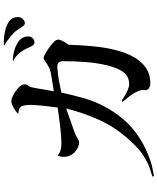

<svg xmlns="http://www.w3.org/2000/svg" viewBox="73 -902 853 1040"><g transform="rotate(-90 500.0 -382.5)"><path d="M805 -493Q805 -485 798 -471.5Q791 -458 784 -448Q777 -438 777 -438Q776 -423 775.5 -401.5Q775 -380 773 -361Q771 -321 765 -272Q759 -223 746 -174.5Q733 -126 710.5 -85Q688 -44 652.5 -19.5Q617 5 565 5Q556 5 543.5 -1.5Q531 -8 531 -23Q531 -25 531.5 -28Q532 -31 532 -33Q532 -51 521 -72Q510 -93 495.5 -111.5Q481 -130 470 -142Q467 -147 470 -149Q473 -151 476 -149Q485 -144 500 -134.5Q515 -125 532.5 -117.5Q550 -110 564 -110Q598 -110 617.5 -129Q637 -148 648 -175.5Q659 -203 665 -227Q679 -286 683.5 -346Q688 -406 688 -467Q688 -482 680.5 -491Q673 -500 653 -499Q637 -498 618.5 -495.5Q600 -493 581 -490Q565 -487 550 -483.5Q535 -480 518 -477Q505 -416 487.5 -354.5Q470 -293 439 -237Q393 -153 329 -96.5Q265 -40 176 -5Q156 4 119 14Q108 16 94 19Q80 22 69 24Q65 25 63.5 20.5Q62 16 66 15Q78 12 98 5Q118 -2 128 -6Q157 -20 178.5 -34Q200 -48 220.5 -67Q241 -86 267 -115Q331 -187 369.5 -271.5Q408 -356 432 -451Q410 -443 390.5 -436.5Q371 -430 353 -423Q335 -417 317.5 -411Q300 -405 285 -398Q281 -396 276 -392.5Q271 -389 266 -387Q262 -385 258 -383Q254 -381 249 -381Q231 -381 212.5 -392Q194 -403 182 -421.5Q170 -440 170 -461Q170 -483 177 -498Q191 -486 206 -481.5Q221 -477 240 -477Q264 -477 289 -479Q314 -481 339 -484Q364 -487 388 -490.5Q412 -494 437 -497Q442 -533 446 -569Q450 -605 451 -636Q452 -665 446.5 -686.5Q441 -708 407 -710Q403 -712 406 -715Q423 -729 441 -738.5Q459 -748 472 -748Q485 -748 506.5 -736.5Q528 -725 545.5 -708.5Q563 -692 563 -676Q563 -666 557.5 -659Q552 -652 548 -643Q546 -635 544 -624.5Q542 -614 540 -604Q537 -584 533 -561Q529 -538 525 -518Q548 -522 571.5 -525.5Q595 -529 618 -533Q637 -537 645 -540Q653 -543 665 -550Q674 -555 686 -564Q698 -573 705 -573Q715 -573 736.5 -560Q758 -547 776 -532Q790 -521 797.5 -512Q805 -503 805 -493ZM822 -663Q824 -645 814 -634Q804 -623 790 -623Q780 -623 773.5 -632Q767 -641 763 -651Q756 -668 746 -685Q736 -702 722 -715Q711 -726 700 -732Q699 -733 696.5 -734Q694 -735 692 -736Q689 -737 690 -738.5Q691 -740 692 -740Q717 -740 746 -732Q775 -724 797 -707.5Q819 -691 822 -663ZM927 -713Q928 -698 917 -686.5Q906 -675 895 -675Q886 -675 880.5 -681.5Q875 -688 870 -696Q857 -719 841 -735Q825 -751 805 -765Q794 -775 779 -782Q779 -782 778 -782.5Q777 -783 777 -783Q770 -787 778 -789Q782 -789 787.5 -789Q793 -789 793 -789Q818 -789 849 -782.5Q880 -776 903.5 -760Q927 -744 927 -713Z"/></g></svg>

Font: Kaisei Tokumin
Style: Regular
Weight: 400
Designer: Font-Kai, 金井和夫
Foundry: KAZUO KANAI
Version: Version 5.003